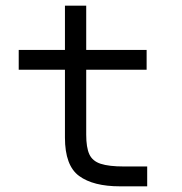

<svg xmlns="http://www.w3.org/2000/svg" viewBox="-20 -657 640 677"><path d="M417 -70H499V0H403Q309 0 259 -36.5Q209 -73 209 -172V-411H46V-481H209V-637H284V-481H497V-411H284V-182Q284 -137 295 -113Q306 -89 335 -79.5Q364 -70 417 -70Z"/></svg>

Font: Orbit
Style: Regular
Weight: 400
Designer: Sooun Cho
Foundry: JAMO
Version: Version 1.000; ttfautohint (v1.8.4.7-5d5b);gftools[0.9.29]